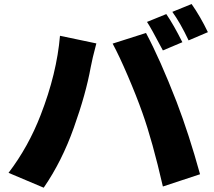

<svg xmlns="http://www.w3.org/2000/svg" viewBox="-20 -876 1040 933"><path d="M694.3 -769.5 788.1 -807.6Q824.2 -754.9 866.2 -670.9L771.5 -630.9Q711.9 -744.1 694.3 -769.5ZM817.4 -818.4 911.1 -856.4Q954.1 -794.9 990.2 -719.7L896.5 -679.7Q856.4 -764.6 817.4 -818.4ZM177.7 -317.4Q255.9 -518.6 271.5 -702.1L448.2 -665Q427.7 -587.9 420.9 -549.8Q397.5 -419.9 338.9 -255.9Q281.2 -92.8 192.4 36.1L21.5 -36.1Q118.2 -163.1 177.7 -317.4ZM671.9 -328.1Q643.6 -408.2 601.1 -507.3Q558.6 -606.4 527.3 -664.1L689.5 -715.8Q757.8 -587.9 837.9 -381.8Q898.4 -223.6 952.1 -29.3L771.5 30.3Q720.7 -191.4 671.9 -328.1Z"/></svg>

Font: Gen Shin Gothic Heavy
Style: Bold
Weight: 900
Designer: [Source Han Sans]
Ryoko NISHIZUKA  (kana & ideographs); Paul D. Hunt (Latin, Greek & Cyrillic); Wenlong ZHANG  (bopomofo
Version: Version 1.002.20150607